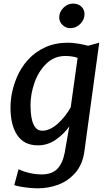

<svg xmlns="http://www.w3.org/2000/svg" viewBox="-20 -802 614 1070"><path d="M190.5 247.5Q169 247.5 142 244.8Q115 242 92.2 237.8Q69.5 233.5 59.5 229.5L83.5 141Q98.5 148.5 119.2 155.2Q140 162 164 166Q188 170 211.5 170Q269.5 170 299.5 139Q329.5 108 341 47L366 -97.5Q335 -53.5 290 -22.8Q245 8 191.5 8Q114.5 8 76.5 -48.2Q38.5 -104.5 38.5 -202.5Q38.5 -287 74 -371.5Q97.5 -427 137.5 -470.5Q177.5 -514 233.2 -539Q289 -564 358.5 -564Q384 -564 414.5 -559Q445 -554 471 -547L533 -564L450.5 40Q445.5 78 432.5 108.2Q419.5 138.5 399 162Q358 208 303.2 227.8Q248.5 247.5 190.5 247.5ZM215.5 -73.5Q237.5 -73.5 259.5 -84Q281.5 -94.5 302.2 -113Q323 -131.5 341.2 -154.8Q359.5 -178 374 -203.5L412.5 -479.5Q397 -485 380 -487.5Q363 -490 344 -490Q282 -490 238 -447Q194 -404 172 -340.5Q150 -277 150 -214.5Q150 -176 156 -144Q162 -112 176.2 -92.8Q190.5 -73.5 215.5 -73.5ZM371 -645Q347 -645 328.5 -662.8Q310 -680.5 310 -705Q310 -735 333.2 -758.5Q356.5 -782 387 -782Q415 -782 433 -765.5Q451 -749 451 -724Q451 -692.5 427.5 -668.8Q404 -645 371 -645Z"/></svg>

Font: Koeln Type Sans
Style: Italic
Weight: 400
Italic angle: -7.5°
Designer: Eben Sorkin
Foundry: Eben Sorkin
Version: Version 2.001